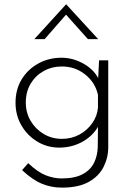

<svg xmlns="http://www.w3.org/2000/svg" viewBox="-20 -667 604 878"><path d="M263 191Q214 191 171 173Q128 155 81 111L109 79Q152 120 189 134.5Q226 149 261 149Q322 149 358 129.5Q394 110 410 77.5Q426 45 427 5L428 -87Q403 -44 355.5 -18Q308 8 251 8Q196 8 150.5 -19.5Q105 -47 78 -93.5Q51 -140 51 -197Q51 -258 79 -304Q107 -350 155 -376.5Q203 -403 261 -403Q312 -403 359 -377.5Q406 -352 429 -310L433 -391H475V6Q475 54 453.5 96.5Q432 139 385.5 165Q339 191 263 191ZM98 -198Q98 -152 120 -114.5Q142 -77 179.5 -54.5Q217 -32 263 -32Q307 -32 343 -51.5Q379 -71 402 -104Q425 -137 428 -175V-233Q416 -289 370 -326Q324 -363 263 -363Q217 -363 179.5 -342Q142 -321 120 -284Q98 -247 98 -198ZM382 -488 282 -600 184 -488H137L282 -647H283L429 -488Z"/></svg>

Font: Synthetic Light
Style: Regular
Weight: 300
Designer: Santiago Orozco
Foundry: Typemade
Version: Version 2.000; ttfautohint (v1.8.4.7-5d5b)